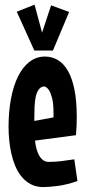

<svg xmlns="http://www.w3.org/2000/svg" viewBox="-20 -778 364 811"><path d="M307.1 -13.2Q261.7 2.4 224.4 7.3Q187 12.2 163.1 12.2Q133.3 12.2 110.8 0.5Q88.4 -11.2 72 -30.8Q55.7 -50.3 44.9 -75.9Q34.2 -101.6 27.8 -129.9Q21.5 -158.2 18.8 -187.3Q16.1 -216.3 16.1 -242.2Q16.1 -306.6 26.4 -361.1Q36.6 -415.5 56.2 -455.1Q75.7 -494.6 104.5 -516.8Q133.3 -539.1 169.9 -539.1Q200.2 -539.1 225.1 -523.9Q250 -508.8 267.6 -477.5Q285.2 -446.3 294.7 -398.2Q304.2 -350.1 304.2 -284.2Q304.2 -265.6 303.5 -246.6Q302.7 -227.5 300.8 -207L127.9 -184.1Q129.9 -166 134 -149.9Q138.2 -133.8 145.3 -121.3Q152.3 -108.9 162.1 -101.6Q171.9 -94.2 186 -94.2Q212.4 -94.2 238.8 -97.4Q265.1 -100.6 293.9 -105ZM125 -267.1 206.1 -282.2V-300.8Q206.1 -342.3 199.7 -365Q193.4 -387.7 186 -398.4Q177.2 -411.1 166 -413.1Q151.9 -411.6 143.6 -399.9Q135.3 -388.2 131.1 -369.9Q127 -351.6 126 -328.6Q125 -305.7 125 -282.2ZM272 -727.5 203.6 -564.5H125L50.8 -728.5L126 -758.3L157.7 -640.1L195.8 -755.4Z"/></svg>

Font: Mouse Memoirs
Style: Regular
Weight: 400
Version: Version 1.000